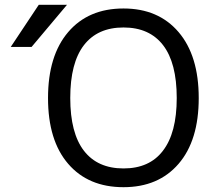

<svg xmlns="http://www.w3.org/2000/svg" viewBox="-20 -778 896 810"><path d="M501 11.7Q352.5 11.7 267.6 -86.9Q182.6 -185.5 182.6 -364.3Q182.6 -543 267.6 -642.6Q352.5 -742.2 501 -742.2Q648.4 -742.2 733.4 -642.6Q818.4 -543 818.4 -364.3Q818.4 -185.5 733.4 -86.9Q648.4 11.7 501 11.7ZM143.6 -757.8H262.7L113.3 -580.1H25.4ZM667 -141.6Q725.6 -216.8 725.6 -364.7Q725.6 -512.7 668 -587.4Q610.4 -662.1 501 -662.1Q391.6 -662.1 334 -587.4Q276.4 -512.7 276.4 -364.7Q276.4 -216.8 334 -142.1Q391.6 -67.4 501 -67.4Q610.4 -67.4 667 -141.6Z"/></svg>

Font: Nasu
Style: Regular
Weight: 400
Designer: Ryoko NISHIZUKA (kana &amp; ideographs); Paul D. Hunt (Latin, Greek &amp; Cyrillic); Wenlong ZHANG (bopomofo); Sandoll C
Version: Version 2014.1215